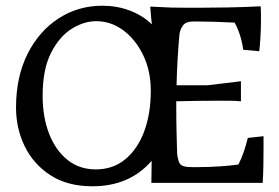

<svg xmlns="http://www.w3.org/2000/svg" viewBox="-20 -639 974 671"><path d="M303 12Q216 12 156.5 -26.5Q97 -65 66.5 -127.5Q36 -190 36 -263Q36 -370 76 -450Q116 -530 184.5 -574.5Q253 -619 338 -619Q388 -619 432.5 -602.5Q477 -586 511 -554L509 -569L505 -616Q532 -615 547.5 -614Q563 -613 579.5 -612.5Q596 -612 627 -612H683Q718 -612 776.5 -613Q835 -614 891 -617Q892 -604 892 -591Q892 -578 892 -565Q892 -537 890 -506Q888 -475 886 -460L830 -465Q827 -489 819.5 -513.5Q812 -538 800 -560Q763 -562 726 -563Q689 -564 657 -564Q629 -564 619 -549.5Q609 -535 607 -518Q603 -474 600.5 -429Q598 -384 597 -341H705L822 -355V-285Q801 -287 780.5 -287Q760 -287 740 -287Q705 -287 668 -286.5Q631 -286 596 -285Q596 -275 596 -266Q596 -219 597 -177.5Q598 -136 599 -104Q600 -88 605.5 -73Q611 -58 632 -56Q640 -55 652 -55Q664 -55 675 -55Q709 -55 747 -57.5Q785 -60 813 -64Q824 -85 832 -108.5Q840 -132 846 -157L901 -163V-123Q901 -98 900.5 -64Q900 -30 898 0H509L510 -77Q433 12 303 12ZM315 -47Q375 -47 418 -82.5Q461 -118 484 -180Q507 -242 507 -322Q507 -391 480.5 -446Q454 -501 411 -533Q368 -565 316 -565Q273 -565 230 -538Q187 -511 158 -453.5Q129 -396 129 -304Q129 -230 151.5 -172Q174 -114 215.5 -80.5Q257 -47 315 -47Z"/></svg>

Font: Maname
Style: Regular
Weight: 400
Designer: Pathum Egodawatta
Foundry: mooniak
Version: Version 1.000; ttfautohint (v1.8.4.7-5d5b)